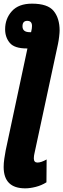

<svg xmlns="http://www.w3.org/2000/svg" viewBox="-30 -790 346 1050"><path d="M108 240Q134 240 165.5 232Q197 224 224 207L225 82Q195 99 175 99Q155 99 155 76Q155 68 156 62Q157 56 158 51L287 -549Q291 -568 293.5 -590Q296 -612 296 -623Q296 -690 263.5 -730Q231 -770 145 -770Q72 -770 35 -729Q-2 -688 -2 -630Q-2 -586 23.5 -555.5Q49 -525 117 -525H120L1 33Q-3 54 -6.5 78Q-10 102 -10 123Q-10 240 108 240ZM133 -614Q93 -614 93 -646Q93 -676 119 -676Q145 -676 145 -648Q145 -639 144 -634L140 -614Z"/></svg>

Font: Noto Sans Display Condensed Black
Style: Italic
Weight: 900
Width: 3
Italic angle: -192°
Designer: Monotype Design Team
Foundry: Monotype Imaging Inc.
Version: Version 1.900